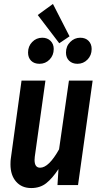

<svg xmlns="http://www.w3.org/2000/svg" viewBox="-20 -937 508 972"><path d="M33 -105Q33 -125 35 -136L89 -529H210L156 -143Q155 -137 155 -127Q155 -88 183 -88Q227 -88 279 -181L329 -529H449L375 0H271L276 -81Q245 -34 214 -9.5Q183 15 138 15Q90 15 61.5 -17.5Q33 -50 33 -105ZM248 -917 332 -753 280 -718 171 -861ZM122 -671Q122 -703 143 -724.5Q164 -746 194 -746Q220 -746 236 -730Q252 -714 252 -689Q252 -657 231 -635.5Q210 -614 180 -614Q153 -614 137.5 -629.5Q122 -645 122 -671ZM314 -671Q314 -703 335.5 -724.5Q357 -746 386 -746Q413 -746 428.5 -730Q444 -714 444 -689Q444 -657 423 -635.5Q402 -614 372 -614Q346 -614 330 -629.5Q314 -645 314 -671Z"/></svg>

Font: Fira Sans Extra Condensed Medium
Style: Italic
Weight: 500
Width: 3
Italic angle: -8°
Designer: Carrois Corporate & Edenspiekermann AG
Foundry: Carrois Corporate GbR & Edenspiekermann AG
Version: Version 4.203